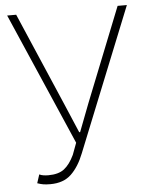

<svg xmlns="http://www.w3.org/2000/svg" viewBox="-53 -769 638 826"><g transform="rotate(-5 266.0 -356.5)"><path d="M131 13Q113 13 101 11Q89 9 75 4L87 -33Q95 -29 105 -27.5Q115 -26 126 -26Q170 -26 194.5 -45Q219 -64 238 -104L257 -155L9 -726H48L223 -319L274 -199H278L324 -319L486 -726H526L277 -107Q255 -51 221.5 -19Q188 13 131 13Z"/></g></svg>

Font: Noto Sans KR Thin
Style: Regular
Weight: 100
Designer: Ryoko NISHIZUKA 西塚涼子 (kana, bopomofo & ideographs); Paul D. Hunt (Latin, Greek & Cyrillic); Sandoll Communications 산돌커뮤니
Foundry: Adobe
Version: Version 2.004-H2;hotconv 1.0.118;makeotfexe 2.5.65603